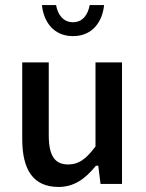

<svg xmlns="http://www.w3.org/2000/svg" viewBox="-20 -728 576 760"><path d="M212 12C273 12 317 -20 358 -70L360 -72H369L378 0H463V-481H358V-148L357 -147C321 -99 292 -77 250 -77C197 -77 173 -111 173 -193V-481H68V-178C68 -55 112 12 212 12ZM392 -708H335C329 -673 309 -640 269 -640C229 -640 208 -672 202 -708H146C152 -646 189 -585 269 -585C348 -585 386 -645 392 -708Z"/></svg>

Font: Falling Sky
Style: Light
Weight: 400
Designer: Paul D. Hunt
Foundry: Adobe Systems Incorporated
Version: Version 1.02